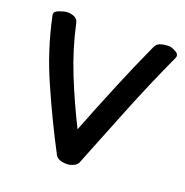

<svg xmlns="http://www.w3.org/2000/svg" viewBox="-144 -916 1054 1092"><g transform="rotate(20 382.5 -370.5)"><path d="M700.2 -785.2Q694.3 -785.2 687.5 -785.2Q670.9 -785.2 651.4 -780.3Q624 -774.4 613.3 -751Q546.9 -606.4 486.3 -459Q424.8 -311.5 367.2 -163.1Q298.8 -298.8 242.2 -439.5Q185.5 -580.1 153.3 -728.5Q149.4 -752 126 -761.7Q102.5 -770.5 82 -768.6Q66.4 -767.6 37.1 -756.8Q10.7 -748 10.7 -728.5Q10.7 -725.6 11.7 -722.7Q52.7 -526.4 133.8 -344.7Q213.9 -162.1 306.6 13.7Q316.4 33.2 342.8 40Q358.4 43.9 373 43.9Q383.8 43.9 394.5 42Q411.1 38.1 424.8 30.3Q438.5 21.5 443.4 7.8Q517.6 -178.7 592.8 -365.2Q668 -551.8 752 -734.4Q754.9 -741.2 754.9 -747.1Q754.9 -760.7 739.3 -769.5Q715.8 -783.2 700.2 -785.2Z"/></g></svg>

Font: TroubleSide
Style: Comic
Weight: 400
Designer: Koroletov
Version: 1_5